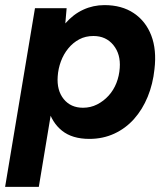

<svg xmlns="http://www.w3.org/2000/svg" viewBox="-33 -532 655 752"><path d="M-13 200 104 -500H228L220 -408L119 200ZM376 -512Q444 -512 491 -480.5Q538 -449 559.5 -393Q581 -337 572 -261Q566 -203 545.5 -153Q525 -103 492 -66Q459 -29 414.5 -8.5Q370 12 317 12Q250 12 210 -20Q170 -52 155 -108Q140 -164 148 -237Q154 -304 173.5 -355Q193 -406 223.5 -441Q254 -476 293 -494Q332 -512 376 -512ZM333 -391Q302 -391 277.5 -378Q253 -365 234.5 -342.5Q216 -320 205.5 -291.5Q195 -263 193 -233Q189 -178 216.5 -144Q244 -110 292 -110Q322 -110 347.5 -123Q373 -136 392.5 -157.5Q412 -179 423 -207Q434 -235 436 -266Q440 -320 411 -355.5Q382 -391 333 -391Z"/></svg>

Font: Figtree
Style: Bold Italic
Weight: 700
Italic angle: -9.5°
Foundry: Erik Kennedy
Version: Version 2.001;gftools[0.9.30]